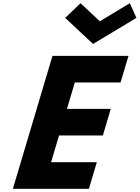

<svg xmlns="http://www.w3.org/2000/svg" viewBox="-20 -1172 867 1192"><path d="M480 -1152 384.9 -1061 557.7 -899 826.9 -1061 786 -1152 599.7 -1040ZM777.7 -825H305.7L60 0H532L581.1 -165H297.1L346.6 -331H618.6L667.7 -496H395.7L444.5 -660H728.5Z"/></svg>

Font: Hussar
Style: BdOblThree
Weight: 700
Foundry: Cannot Into Space Fonts
Version: Version 2.00